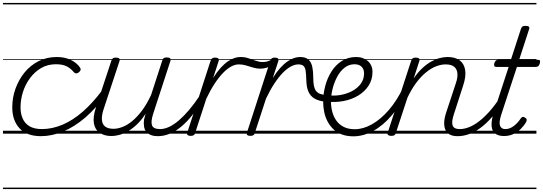

<svg xmlns="http://www.w3.org/2000/svg" viewBox="-20 -905 3677 1300"><path d="M258 17Q161 17 112 -36.5Q63 -90 63 -178Q63 -244 85 -305Q107 -366 146.5 -414.5Q186 -463 241.5 -491Q297 -519 364 -519Q420 -519 461 -498.5Q502 -478 522 -447Q528 -438 525.5 -431Q523 -424 514 -415Q503 -408 495 -408Q487 -408 480 -416Q461 -440 433.5 -455Q406 -470 358 -470Q303 -470 259 -444.5Q215 -419 183.5 -376.5Q152 -334 135.5 -282.5Q119 -231 119 -177Q119 -136 133.5 -102.5Q148 -69 180 -50Q212 -31 265 -31Q275 -31 279.5 -23.5Q284 -16 283 -6.5Q282 3 275.5 10Q269 17 258 17ZM0 365H524V375H0ZM0 -20H524V0H0ZM0 -505H524V-500H0ZM0 -885H524V-875H0Z M256 17Q245 17 239.5 10Q234 3 234.5 -6.5Q235 -16 242 -23.5Q249 -31 263 -31Q333 -31 403 -60.5Q473 -90 540.5 -149Q608 -208 673 -295Q679 -303 688 -299.5Q697 -296 702 -287.5Q707 -279 700 -270Q632 -173 558 -109.5Q484 -46 407.5 -14.5Q331 17 256 17ZM524 365V375ZM524 -20V0ZM524 -505V-500ZM524 -885V-875Z M735 16Q688 16 656 -5Q624 -26 616 -68.5Q608 -111 629 -176L734 -494Q738 -506 744.5 -510.5Q751 -515 764 -515Q781 -515 787 -509Q793 -503 789 -491L682 -167Q668 -125 670 -94.5Q672 -64 691.5 -48.5Q711 -33 749 -33Q777 -33 809.5 -45.5Q842 -58 875.5 -85.5Q909 -113 941.5 -156.5Q974 -200 1003 -262L1079 -496Q1083 -508 1089 -512Q1095 -516 1109 -516Q1125 -516 1131.5 -510.5Q1138 -505 1134 -493L1017 -134Q1000 -81 1009.5 -56Q1019 -31 1064 -31Q1074 -31 1077.5 -23.5Q1081 -16 1079.5 -7Q1078 2 1070 9.5Q1062 17 1048 17Q1022 17 1002.5 9.5Q983 2 971 -12Q959 -26 955.5 -47Q952 -68 955 -94L966 -135Q938 -92 907.5 -63Q877 -34 846.5 -16.5Q816 1 787.5 8.5Q759 16 735 16ZM524 365H1195V375H524ZM524 -20H1195V0H524ZM524 -505H1195V-500H524ZM524 -885H1195V-875H524Z M1048 17Q1037 17 1032.5 9.5Q1028 2 1029.5 -7Q1031 -16 1039.5 -23.5Q1048 -31 1063 -31Q1094 -31 1126.5 -46.5Q1159 -62 1193 -91.5Q1227 -121 1262 -162.5Q1297 -204 1332 -257Q1339 -268 1348 -266.5Q1357 -265 1361.5 -257Q1366 -249 1360 -239Q1323 -178 1285.5 -130Q1248 -82 1209.5 -49.5Q1171 -17 1130.5 0Q1090 17 1048 17ZM1194 365V375ZM1194 -20V0ZM1194 -505V-500ZM1194 -885V-875Z M1270 15Q1258 15 1251 10Q1244 5 1248 -7L1406 -494Q1410 -506 1417 -510.5Q1424 -515 1436 -515Q1453 -515 1458.5 -508.5Q1464 -502 1460 -490L1423 -377Q1449 -418 1474 -445.5Q1499 -473 1522.5 -489Q1546 -505 1567 -512Q1588 -519 1607 -519Q1618 -519 1623 -511.5Q1628 -504 1626 -494Q1624 -484 1616.5 -476.5Q1609 -469 1596 -469Q1572 -469 1545 -454.5Q1518 -440 1489.5 -410.5Q1461 -381 1432.5 -337.5Q1404 -294 1377 -237L1301 -4Q1299 6 1291.5 10.5Q1284 15 1270 15ZM1195 365H1599V375H1195ZM1195 -20H1599V0H1195ZM1195 -505H1599V-500H1195ZM1195 -885H1599V-875H1195Z M1743 -440Q1718 -440 1693.5 -447.5Q1669 -455 1645.5 -462Q1622 -469 1597 -469Q1585 -469 1581 -476.5Q1577 -484 1578.5 -494Q1580 -504 1587.5 -511.5Q1595 -519 1608 -519Q1637 -519 1662.5 -510.5Q1688 -502 1712 -493.5Q1736 -485 1759 -485Q1776 -485 1790 -489Q1804 -493 1818 -501Q1826 -506 1831.5 -501Q1837 -496 1838 -487.5Q1839 -479 1832 -473Q1810 -454 1787 -447Q1764 -440 1743 -440ZM1599 365V375ZM1599 -20V0ZM1599 -505V-500ZM1599 -885V-875Z M1674 15Q1662 15 1655 10Q1648 5 1652 -7L1810 -494Q1814 -506 1821 -510.5Q1828 -515 1840 -515Q1857 -515 1862.5 -508.5Q1868 -502 1864 -490L1827 -377Q1853 -418 1878 -445.5Q1903 -473 1926.5 -489Q1950 -505 1971 -512Q1992 -519 2011 -519Q2022 -519 2027 -511.5Q2032 -504 2030 -494Q2028 -484 2020.5 -476.5Q2013 -469 2000 -469Q1976 -469 1949 -454.5Q1922 -440 1893.5 -410.5Q1865 -381 1836.5 -337.5Q1808 -294 1781 -237L1705 -4Q1703 6 1695.5 10.5Q1688 15 1674 15ZM1599 365H2003V375H1599ZM1599 -20H2003V0H1599ZM1599 -505H2003V-500H1599ZM1599 -885H2003V-875H1599Z M2179 -217Q2136 -222 2109 -238Q2082 -254 2068.5 -284Q2055 -314 2054 -362Q2053 -402 2049.5 -425Q2046 -448 2035 -458.5Q2024 -469 2000 -469Q1989 -469 1985 -476.5Q1981 -484 1982.5 -494Q1984 -504 1991.5 -511.5Q1999 -519 2012 -519Q2050 -519 2069 -501Q2088 -483 2094.5 -452Q2101 -421 2101 -380Q2101 -346 2105.5 -324Q2110 -302 2120 -289Q2130 -276 2147.5 -269.5Q2165 -263 2191 -261Q2202 -260 2204.5 -253Q2207 -246 2205 -237.5Q2203 -229 2196 -223Q2189 -217 2179 -217ZM2003 365H2078V375H2003ZM2003 -20H2078V0H2003ZM2003 -505H2078V-500H2003ZM2003 -885H2078V-875H2003Z M2189 -262Q2235 -254 2280 -261Q2325 -268 2362.5 -287.5Q2400 -307 2422.5 -337.5Q2445 -368 2445 -408Q2445 -437 2428 -453.5Q2411 -470 2380 -470Q2369 -470 2364.5 -477Q2360 -484 2361.5 -494Q2363 -504 2370.5 -511.5Q2378 -519 2392 -519Q2416 -519 2436.5 -511.5Q2457 -504 2471.5 -491Q2486 -478 2494 -459.5Q2502 -441 2502 -418Q2502 -366 2476 -325.5Q2450 -285 2405.5 -258Q2361 -231 2304 -220.5Q2247 -210 2185 -218ZM2078 365H2553V375H2078ZM2078 -20H2553V0H2078ZM2078 -505H2553V-500H2078ZM2078 -885H2553V-875H2078Z M2373 18Q2330 18 2296.5 6Q2263 -6 2239 -28.5Q2215 -51 2199 -80.5Q2183 -110 2175.5 -145Q2168 -180 2168 -217Q2168 -269 2182 -322.5Q2196 -376 2224 -420.5Q2252 -465 2294 -492Q2336 -519 2392 -519Q2401 -519 2405 -511.5Q2409 -504 2406.5 -494Q2404 -484 2397.5 -477Q2391 -470 2381 -470Q2343 -470 2313.5 -447Q2284 -424 2263.5 -386Q2243 -348 2232 -304Q2221 -260 2221 -218Q2221 -181 2230 -147.5Q2239 -114 2258 -87.5Q2277 -61 2308 -45.5Q2339 -30 2382 -30Q2439 -30 2498.5 -63.5Q2558 -97 2613 -160.5Q2668 -224 2711 -315Q2715 -323 2723.5 -323Q2732 -323 2737.5 -316.5Q2743 -310 2737 -294Q2693 -195 2633.5 -125Q2574 -55 2507 -18.5Q2440 18 2373 18ZM2553 365V375ZM2553 -20V0ZM2553 -505V-500ZM2553 -885V-875Z M3078 17Q3048 17 3027.5 7Q3007 -3 2997 -23.5Q2987 -44 2987.5 -73Q2988 -102 3000 -140L3066 -340Q3080 -380 3077 -409Q3074 -438 3054.5 -453.5Q3035 -469 2997 -469Q2967 -469 2934 -456.5Q2901 -444 2867 -417Q2833 -390 2800.5 -347.5Q2768 -305 2739 -244L2660 -4Q2657 6 2650.5 10.5Q2644 15 2629 15Q2617 15 2609 10Q2601 5 2605 -6L2764 -494Q2768 -506 2774.5 -510.5Q2781 -515 2794 -515Q2811 -515 2817 -509Q2823 -503 2819 -491L2781 -374Q2809 -415 2839 -443Q2869 -471 2899.5 -488Q2930 -505 2958 -512Q2986 -519 3011 -519Q3061 -519 3091.5 -497Q3122 -475 3129.5 -431.5Q3137 -388 3115 -323L3054 -134Q3036 -81 3044.5 -56Q3053 -31 3093 -31Q3102 -31 3106 -23.5Q3110 -16 3108.5 -7Q3107 2 3099.5 9.5Q3092 17 3078 17ZM2553 365H3224V375H2553ZM2553 -20H3224V0H2553ZM2553 -505H3224V-500H2553ZM2553 -885H3224V-875H2553Z M3078 17Q3067 17 3062.5 9.5Q3058 2 3059.5 -7Q3061 -16 3069.5 -23.5Q3078 -31 3093 -31Q3123 -31 3156 -44Q3189 -57 3223 -83Q3257 -109 3293 -149Q3329 -189 3365 -244Q3373 -257 3382 -255Q3391 -253 3395.5 -243.5Q3400 -234 3393 -225Q3353 -161 3313.5 -115Q3274 -69 3234.5 -40Q3195 -11 3156 3Q3117 17 3078 17ZM3224 365V375ZM3224 -20V0ZM3224 -505V-500ZM3224 -885V-875Z M3392 16Q3354 16 3332.5 -1Q3311 -18 3308.5 -53.5Q3306 -89 3323 -143L3424 -452H3340Q3329 -452 3326.5 -458.5Q3324 -465 3327 -477Q3331 -489 3337 -494.5Q3343 -500 3354 -500H3439L3507 -709Q3511 -721 3517.5 -725.5Q3524 -730 3538 -730Q3555 -730 3561 -724Q3567 -718 3562 -706L3495 -500H3623Q3634 -500 3636 -494Q3638 -488 3635 -476Q3631 -463 3625 -457.5Q3619 -452 3608 -452H3480L3373 -126Q3357 -75 3366 -53Q3375 -31 3401 -31Q3432 -31 3459.5 -52.5Q3487 -74 3505 -102Q3509 -109 3516.5 -112.5Q3524 -116 3534 -109Q3545 -103 3546 -95.5Q3547 -88 3543 -80Q3529 -55 3507 -33Q3485 -11 3456.5 2.5Q3428 16 3392 16ZM3224 365H3612V375H3224ZM3224 -20H3612V0H3224ZM3224 -505H3612V-500H3224ZM3224 -885H3612V-875H3224Z"/></svg>

Font: Playwrite DK Loopet Guides
Style: Regular
Weight: 400
Designer: Veronika Burian, José Scaglione
Foundry: TypeTogether
Version: Version 1.003